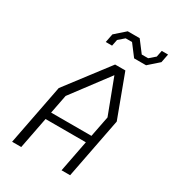

<svg xmlns="http://www.w3.org/2000/svg" viewBox="-222 -1065 1065 1184"><g transform="rotate(30 310.0 -473.0)"><path d="M55 0H120L163.5 -224.5H450.5L407 0H468L551.5 -430.5L440 -730H367L138.5 -430.5ZM173.5 -276 199.5 -409.5 396 -671 489.5 -424 460.5 -276ZM247.5 -821.5H292.5L301.5 -867L342.5 -902.5H388L449.5 -821.5H534.5L607 -885.5L619 -946.5H574L565 -901L524 -865.5H478.5L417 -946.5H332L259.5 -882.5Z"/></g></svg>

Font: Monaspace Krypton ExtraLight
Style: Italic
Weight: 200
Italic angle: -11°
Designer: Riley Cran & the Lettermatic Team
Foundry: Lettermatic
Version: Version 1.101 (Monaspace Krypton)